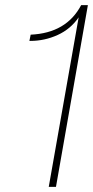

<svg xmlns="http://www.w3.org/2000/svg" viewBox="-20 -732 364 752"><path d="M199.2 0H170.9L288.1 -664.1Q256.8 -618.2 205.8 -595Q154.8 -571.8 99.1 -571.8H95.2L100.1 -596.2Q240.2 -602.5 297.9 -711.9H324.2Z"/></svg>

Font: Creato Display Thin
Style: Italic
Weight: 265
Italic angle: -10°
Version: Version 1.000